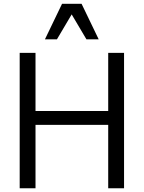

<svg xmlns="http://www.w3.org/2000/svg" viewBox="-20 -1004 767 1024"><path d="M219.7 -794.4 311 -983.9H415L506.3 -794.4H440.9L362.3 -927.2L283.7 -794.4ZM641.6 0H557.1V-337.9H169.4V0H85V-722.2H169.4V-412.1H557.1V-722.2H641.6Z"/></svg>

Font: Oxygen
Style: Regular
Weight: 400
Designer: Vernon Adams
Foundry: Vernon Adams
Version: Version Release 0.2.3 webfont; ttfautohint (v0.93.3-1d66) -l